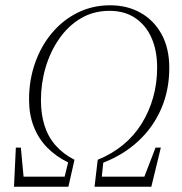

<svg xmlns="http://www.w3.org/2000/svg" viewBox="-20 -707 690 727"><path d="M33 0 40 -148H59L71 -19L58 -38H236L221 -23L238 -92Q191 -115 158 -149Q125 -183 107.5 -228.5Q90 -274 90 -330Q90 -404 113 -469Q136 -534 177.5 -583Q219 -632 275 -659.5Q331 -687 397 -687Q462 -687 512.5 -658.5Q563 -630 592 -577Q621 -524 621 -450Q621 -366 590.5 -295.5Q560 -225 504 -173Q448 -121 371 -91L364 -24L354 -38H540L520 -21L569 -148H589L553 0H338L350 -102Q404 -124 446 -158.5Q488 -193 516.5 -239Q545 -285 560 -338.5Q575 -392 575 -451Q575 -515 554 -563Q533 -611 492.5 -638.5Q452 -666 395 -666Q334 -666 286 -637.5Q238 -609 204 -560Q170 -511 152.5 -451Q135 -391 135 -327Q135 -275 148.5 -232Q162 -189 190.5 -156.5Q219 -124 262 -102L239 0Z"/></svg>

Font: Source Serif 4 48pt Light
Style: Italic
Weight: 300
Italic angle: -12°
Designer: Frank Grießhammer
Foundry: Adobe Systems Incorporated
Version: Version 4.004;hotconv 1.0.116;makeotfexe 2.5.65601